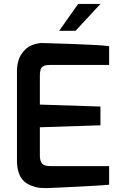

<svg xmlns="http://www.w3.org/2000/svg" viewBox="-20 -950 607 973"><path d="M66 -136V-588Q66 -643 89.5 -677Q113 -711 142.5 -721.5Q172 -732 191 -732Q210 -732 351 -727Q492 -722 533 -716V-621H234Q197 -621 188 -603Q182 -589 182 -565V-420L489 -410V-315L182 -305V-160Q183 -118 210 -111Q223 -108 244 -108H533V-14Q501 -10 292 0L223 3Q215 3 204.5 3Q194 3 178 1.5Q162 0 140 -8.5Q118 -17 102 -31Q66 -65 66 -136ZM280 -794 376 -930H489L363 -794Z"/></svg>

Font: Exo
Style: DemiBold
Weight: 600
Designer: Natanael Gama
Version: Version 1.00